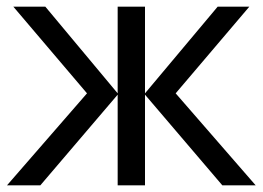

<svg xmlns="http://www.w3.org/2000/svg" viewBox="-20 -556 790 576"><path d="M728 -536 507 -276 747 0H647L415 -272V0H333V-272L101 0H1L241 -276L20 -536H116L333 -276V-536H415V-276L633 -536Z"/></svg>

Font: Apis
Style: Regular
Weight: 400
Designer: Monotype Design Team
Foundry: Monotype Imaging Inc.
Version: Version 2.000; build 0001